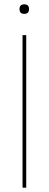

<svg xmlns="http://www.w3.org/2000/svg" viewBox="-20 -866 225 886"><path d="M101 -704V0H84V-704ZM92 -846Q114 -846 114 -824Q114 -802 92 -802Q70 -802 70 -824Q70 -846 92 -846Z"/></svg>

Font: Prodigy Sans Thin
Style: Regular
Weight: 100
Designer: Wei Huang
Foundry: Wei Huang
Version: Version 1.003; ttfautohint (v1.8.3)